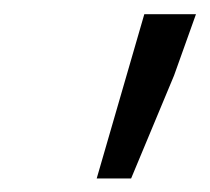

<svg xmlns="http://www.w3.org/2000/svg" viewBox="-20 -711 301 275"><path d="M118.5 -455.4 186.7 -690.7H260.7L229.3 -602.9L167.8 -455.4Z"/></svg>

Font: Source Sans 3 VF
Style: Italic
Weight: 200
Italic angle: -11°
Designer: Paul D. Hunt
Foundry: Adobe Systems Incorporated
Version: Version 3.042;hotconv 1.0.118;makeotfexe 2.5.65603